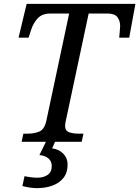

<svg xmlns="http://www.w3.org/2000/svg" viewBox="-20 -734 721 994"><path d="M92 0 101 -42H124Q157 -42 183.5 -53Q210 -64 220 -109L338 -664H242Q198 -664 175.5 -639.5Q153 -615 142 -582L128 -539H76L118 -714H681L649 -539H597Q598 -545 599 -558.5Q600 -572 601 -584.5Q602 -597 602 -600Q602 -626 588 -645Q574 -664 536 -664H439L321 -110Q317 -94 317 -82Q317 -57 337.5 -49.5Q358 -42 389 -42H412L403 0ZM171 240Q155 240 134 237Q113 234 96 229L107 178Q144 186 174 186Q205 186 226.5 171.5Q248 157 248 125Q248 101 230.5 86Q213 71 184 69L222 -9H269L250 34Q286 39 308 62Q330 85 330 117Q330 160 308.5 187Q287 214 251 227Q215 240 171 240Z"/></svg>

Font: NotoSerif-Italic
Style: Regular
Weight: 400
Italic angle: -12°
Designer: Monotype Design Team
Foundry: Monotype Imaging Inc.
Version: Version 2.007; ttfautohint (v1.8) -l 8 -r 50 -G 200 -x 14 -D